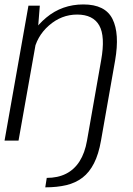

<svg xmlns="http://www.w3.org/2000/svg" viewBox="-26 -618 586 844"><path d="M173 205.5Q225 205.5 265.8 195.8Q306.5 186 336.8 162.8Q367 139.5 387.2 99.8Q407.5 60 418 0H356.5Q347 54.5 323.8 91Q300.5 127.5 264.2 145.8Q228 164 179.5 164ZM-6 0H55.5L139.5 -473L149 -593H99ZM356.5 0H418L480 -352Q500.5 -470.5 468.5 -534.5Q436.5 -598.5 340.5 -598.5Q247 -598.5 177.8 -541Q108.5 -483.5 96 -414L121.5 -386Q134 -457.5 189 -505.8Q244 -554 313 -554Q383 -554 410.2 -506.2Q437.5 -458.5 418.5 -352.5Z"/></svg>

Font: Anybody UltraCondensed Thin Light
Style: Italic
Weight: 300
Italic angle: -10°
Version: Version 1.111